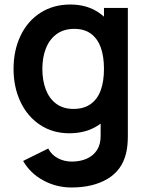

<svg xmlns="http://www.w3.org/2000/svg" viewBox="-20 -575 656 850"><path d="M82.3 137.5 193.5 82.5Q208.2 110.8 236.2 125.5Q264.3 140.3 297.7 140.3Q335.8 140.3 364.9 127.1Q394 113.9 410.2 88.1Q426.3 62.2 425.5 24.2V-129.7H440.3V-540H546V25.8Q546 70.5 538.5 102.2Q520.7 178.2 456.4 216.6Q392.1 255 296.8 255Q229.2 255 171.5 223.6Q113.8 192.2 82.3 137.5ZM40 -270.2Q40 -351.9 71 -416.8Q101.9 -481.8 159 -518.4Q216.1 -555 291.2 -555Q365.9 -555 419 -518.1Q472.2 -481.2 499.3 -416.8Q526.5 -352.3 526.5 -270.2Q526.5 -187.8 499 -123.3Q471.4 -58.8 417.3 -21.9Q363.2 15 286.7 15Q213.4 15 157.3 -22.2Q101.2 -59.4 70.6 -124.4Q40 -189.4 40 -270.2ZM440.3 -270.2Q440.3 -324.2 426.5 -363.7Q412.6 -403.2 383.3 -425.2Q354 -447.2 309.2 -447.2Q262.1 -447.2 230.4 -423.9Q198.7 -400.6 183.1 -360.6Q167.5 -320.7 167.5 -270.2Q167.5 -219.2 182.6 -179.2Q197.7 -139.2 228.5 -116Q259.4 -92.8 305 -92.8Q351.9 -92.8 382 -114.8Q412.2 -136.7 426.2 -176.3Q440.3 -215.9 440.3 -270.2Z"/></svg>

Font: Tap Sans
Style: Regular
Weight: 400
Designer: Tap Payments
Foundry: Tap Payments
Version: Version 1.001;Glyphs 3.1.2 (3151)